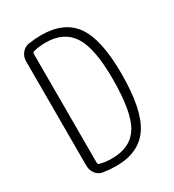

<svg xmlns="http://www.w3.org/2000/svg" viewBox="-181 -842 863 954"><g transform="rotate(-30 250.0 -365.0)"><path d="M127 -676.8V-53.7Q127 -43.9 134.8 -42Q166 -33.2 204.1 -33.2Q311.5 -33.2 357.9 -108.9Q404.3 -184.6 404.3 -375Q404.3 -549.8 356.9 -623.5Q309.6 -697.3 204.1 -697.3Q166 -697.3 134.8 -688.5Q127 -685.5 127 -676.8ZM129.9 3.9Q105.5 0 90.3 -20Q75.2 -40 75.2 -65.4V-665Q75.2 -691.4 91.3 -710.9Q107.4 -730.5 130.9 -734.4Q168 -740.2 204.1 -740.2Q335.9 -740.2 395.5 -655.8Q455.1 -571.3 455.1 -375Q455.1 -168 395 -79.1Q335 9.8 204.1 9.8Q168 9.8 129.9 3.9Z"/></g></svg>

Font: Rounded-X Mgen+ 1mn light
Style: Regular
Weight: 200
Designer: [Source Han Sans]
Ryoko NISHIZUKA  (kana & ideographs); Paul D. Hunt (Latin, Greek & Cyrillic); Wenlong ZHANG  (bopomofo
Version: Version 1.059.20150602